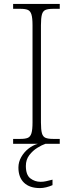

<svg xmlns="http://www.w3.org/2000/svg" viewBox="-20 -734 374 980"><path d="M47 0V-25H84Q109 -25 122 -30.5Q135 -36 140.5 -54Q146 -72 146 -109V-605Q146 -642 140.5 -660Q135 -678 122 -683.5Q109 -689 84 -689H47V-714H285V-689H251Q226 -689 212.5 -683.5Q199 -678 194 -660Q189 -642 189 -605V-109Q189 -72 194 -54Q199 -36 212.5 -30.5Q226 -25 251 -25H285V0ZM184 226Q131 226 102.5 198.5Q74 171 74 121Q74 93 88.5 67.5Q103 42 125.5 24.5Q148 7 173 0H212Q194 6 170.5 20.5Q147 35 129.5 58Q112 81 112 113Q112 159 135 176.5Q158 194 187 194Q202 194 215 191Q228 188 248 183V211Q232 218 215.5 222Q199 226 184 226Z"/></svg>

Font: Noto Serif Tamil ExtraLight
Style: Italic
Weight: 200
Italic angle: -12°
Designer: Indian Type Foundry, Tom Grace, and the Monotype Design Team
Foundry: Monotype Imaging Inc.
Version: Version 2.003; ttfautohint (v1.8.4.7-5d5b)